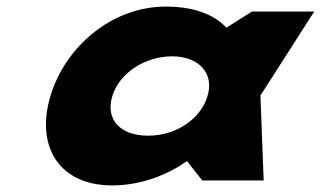

<svg xmlns="http://www.w3.org/2000/svg" viewBox="-20 -548 974 583"><path d="M133 -256C88.1 -106 156.9 15 321 15C405.7 15 487.5 -16 546.1 -58H548.5L594.1 0H780.6L770.8 -258L934.1 -513H745.1L667.5 -464C629 -505 566.9 -528 483.4 -528C319.3 -528 177.8 -406 133 -256ZM321 -256C342.2 -327 421.3 -377 502.3 -377C582.2 -377 631.4 -327 610.1 -256C589.2 -186 513.7 -136 430.3 -136C343.1 -136 300 -186 321 -256Z"/></svg>

Font: Hussar
Style: BdSuprExtOblThree
Weight: 700
Foundry: Cannot Into Space Fonts
Version: Version 2.00